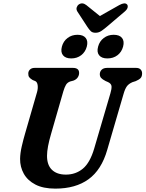

<svg xmlns="http://www.w3.org/2000/svg" viewBox="-20 -1102 862 1137"><path d="M538 -223 634 -550Q641.5 -575 640.5 -590.8Q639.5 -606.5 619.5 -616L605.5 -622Q586 -632 578.5 -640.8Q571 -649.5 571 -663.5Q571.5 -679 582.5 -689.5Q593.5 -700 615 -700H785.5Q803.5 -700 812.5 -690.8Q821.5 -681.5 821.5 -667.5Q821.5 -649 812.5 -639.5Q803.5 -630 783.5 -621.5L764.5 -615.5Q741.5 -605.5 730.8 -590.2Q720 -575 711.5 -545L615 -214.5Q581 -96 504.2 -40.5Q427.5 15 307.5 15Q236 15 189.8 -9Q143.5 -33 121 -73.2Q98.5 -113.5 99 -161.5Q99.5 -195.5 109 -236.2Q118.5 -277 128.5 -311L199.5 -557Q205.5 -578.5 203 -597.5Q200.5 -616.5 188.5 -622L173.5 -628Q158.5 -637 152.8 -645Q147 -653 147.5 -667Q147.5 -680.5 157.5 -690.2Q167.5 -700 185.5 -700H411.5Q449 -700 448.5 -669.5Q448.5 -656 440.2 -643.5Q432 -631 414.5 -624.5L395.5 -619.5Q379 -613.5 370.8 -599.8Q362.5 -586 355 -561L283 -311Q258.5 -227.5 258.5 -180.5Q258 -125 287.5 -96.5Q317 -68 370 -68Q428 -68 470.5 -103Q513 -138 538 -223ZM402 -756Q368 -756 353 -774.8Q338 -793.5 346.5 -826Q355 -858 380 -877Q405 -896 439 -896Q473 -896 487.8 -877Q502.5 -858 494 -826Q485.5 -794 460.8 -775Q436 -756 402 -756ZM616 -756Q582 -756 567 -774.8Q552 -793.5 561 -826Q569.5 -858 594.5 -877Q619.5 -896 653 -896Q688 -896 702.8 -877Q717.5 -858 709 -826Q700.5 -794 675.8 -775Q651 -756 616 -756ZM612.5 -943.5Q593.5 -927.5 578.8 -917.8Q564 -908 545.5 -908Q527 -908 517.2 -917.8Q507.5 -927.5 497 -943.5L438 -1034Q430.5 -1046.5 434.2 -1058Q438 -1069.5 446.5 -1075.5Q467.5 -1090 491 -1072L571.5 -1007L686.5 -1072Q719.5 -1090 732.5 -1075.5Q738 -1069.5 735.8 -1058Q733.5 -1046.5 719 -1034Z"/></svg>

Font: Fraunces 9pt SuperSoft SemiBold
Style: Italic
Weight: 600
Italic angle: -16°
Version: Version 1.000;[0bf87f6ff]